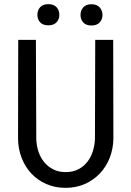

<svg xmlns="http://www.w3.org/2000/svg" viewBox="-20 -905 640 935"><path d="M531.2 -710.9 532.2 -229.5Q531.2 -179.7 514.2 -136.2Q497.1 -92.8 466.3 -60.3Q435.5 -27.8 393.1 -9Q350.6 9.8 299.8 9.8Q248 9.8 205.6 -8.8Q163.1 -27.3 132.8 -59.8Q102.5 -92.3 85.4 -136Q68.4 -179.7 67.9 -229.5L68.8 -710.9H154.8L156.7 -229.5Q157.2 -197.8 166.7 -168.5Q176.3 -139.2 194.1 -116.7Q211.9 -94.2 238.5 -80.6Q265.1 -66.9 299.8 -66.9Q334.5 -66.9 360.8 -80.3Q387.2 -93.8 405 -116.5Q422.9 -139.2 432.1 -168.5Q441.4 -197.8 442.4 -229.5L443.8 -710.9ZM162.1 -833Q162.1 -855 175.5 -869.9Q189 -884.8 215.3 -884.8Q241.7 -884.8 255.4 -869.9Q269 -855 269 -833Q269 -811 255.4 -796.4Q241.7 -781.7 215.3 -781.7Q189 -781.7 175.5 -796.4Q162.1 -811 162.1 -833ZM372.1 -832Q372.1 -854 385.5 -869.1Q398.9 -884.3 425.3 -884.3Q451.7 -884.3 465.3 -869.1Q479 -854 479 -832Q479 -810.5 465.3 -795.7Q451.7 -780.8 425.3 -780.8Q398.9 -780.8 385.5 -795.7Q372.1 -810.5 372.1 -832Z"/></svg>

Font: Roboto Mono
Style: Regular
Weight: 400
Designer: Google
Version: Version 2.000985; 2015; ttfautohint (v1.3)